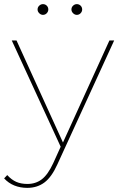

<svg xmlns="http://www.w3.org/2000/svg" viewBox="-51 -713 579 930"><path d="M-31 151 -16 135Q5 158 28 168Q51 178 82 178Q122 178 151.5 155.5Q181 133 207 77L245 -7L250 -14L479 -517H502L227 83Q199 145 164 171Q129 197 81 197Q47 197 18.5 185.5Q-10 174 -31 151ZM6 -517H29L258 -14L249 11ZM295 -667Q295 -678 303 -685.5Q311 -693 321 -693Q332 -693 339.5 -685.5Q347 -678 347 -667Q347 -657 339.5 -649Q332 -641 321 -641Q311 -641 303 -649Q295 -657 295 -667ZM131 -667Q131 -678 139 -685.5Q147 -693 157 -693Q168 -693 175.5 -685.5Q183 -678 183 -667Q183 -657 175.5 -649Q168 -641 157 -641Q147 -641 139 -649Q131 -657 131 -667Z"/></svg>

Font: iiserrat Thin
Style: Regular
Weight: 100
Designer: Akira Ohta
Foundry: Akira Ohta
Version: Version 1.200;Glyphs 3.3.1 (3343)